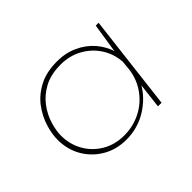

<svg xmlns="http://www.w3.org/2000/svg" viewBox="-87 -550 718 718"><g transform="rotate(-45 272.5 -190.5)"><path d="M238 5Q185 5 143.5 -19.5Q102 -44 78.5 -85Q55 -126 55 -177Q55 -207 66 -243Q77 -279 101 -311.5Q125 -344 164.5 -365Q204 -386 261 -386Q306 -386 343 -369Q380 -352 405.5 -322.5Q431 -293 442 -255L437 -243L458 -378H473L428 0H409L423 -120L424 -105Q411 -81 391.5 -61Q372 -41 348 -26Q324 -11 296 -3Q268 5 238 5ZM243 -12Q290 -12 330 -32Q370 -52 396.5 -88Q423 -124 430 -170L434 -211Q431 -255 408 -290.5Q385 -326 347 -347Q309 -368 262 -368Q210 -368 174 -348.5Q138 -329 116 -299Q94 -269 84.5 -236.5Q75 -204 75 -179Q75 -133 96.5 -95Q118 -57 156 -34.5Q194 -12 243 -12Z"/></g></svg>

Font: Josefin Sans Thin Thin
Style: Italic
Weight: 250
Italic angle: -7°
Version: Version 2.000